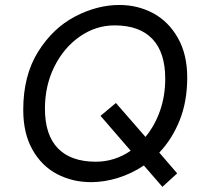

<svg xmlns="http://www.w3.org/2000/svg" viewBox="-20 -716 801 764"><path d="M613.8 -108.8 685 -26.2 626.2 27.5 552.5 -57.5Q503.8 -25 449.4 -8.1Q395 8.8 342.5 8.8Q268.8 8.8 207.5 -23.1Q146.2 -55 109.4 -120Q72.5 -185 72.5 -278.8Q72.5 -415 131.2 -509.4Q190 -603.8 278.1 -650Q366.2 -696.2 455 -696.2Q527.5 -696.2 588.8 -663.8Q650 -631.2 687.5 -565.6Q725 -500 725 -407.5Q725 -312.5 695 -237.5Q665 -162.5 613.8 -108.8ZM500 -116.2 380 -255 441.2 -306.2 558.8 -171.2Q596.2 -216.2 616.9 -275.6Q637.5 -335 637.5 -402.5Q637.5 -507.5 586.2 -561.2Q535 -615 436.2 -615Q361.2 -615 297.5 -570.6Q233.8 -526.2 196.2 -450.6Q158.8 -375 158.8 -283.8Q158.8 -178.8 210.6 -125.6Q262.5 -72.5 361.2 -72.5Q436.2 -72.5 500 -116.2Z"/></svg>

Font: Cambay
Style: Italic
Weight: 400
Italic angle: -11°
Designer: Pooja Saxena
Foundry: Pooja Saxena
Version: Version 1.019;PS 001.019;hotconv 1.0.70;makeotf.lib2.5.58329